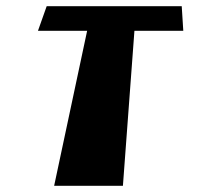

<svg xmlns="http://www.w3.org/2000/svg" viewBox="-20 -597 636 617"><path d="M102 -498H260L154 0H375L412 -498H569L564 -577H130Z"/></svg>

Font: Hussar Milosc
Style: Bold
Weight: 700
Foundry: Cannot Into Space Fonts
Version: Version 1.02